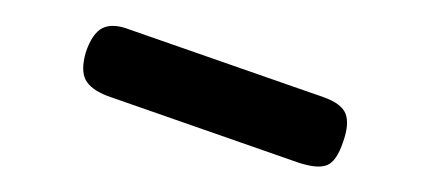

<svg xmlns="http://www.w3.org/2000/svg" viewBox="-20 -678 336 150"><path d="M213 -551 64 -603Q51 -608 47 -615.5Q43 -623 47 -637Q52 -652 60 -656Q68 -660 81 -655L233 -602Q247 -597 250 -589Q253 -581 248 -567Q243 -552 235.5 -549Q228 -546 213 -551Z"/></svg>

Font: Fredoka Light
Style: Regular
Weight: 300
Designer: Ben Nathan
Foundry: Milena B. Brandão, Ben Nathan
Version: Version 2.001